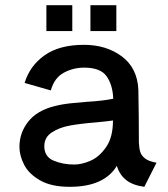

<svg xmlns="http://www.w3.org/2000/svg" viewBox="-20 -708 650 741"><path d="M584 -80 537 13Q492 7 466.5 -13.5Q441 -34 431 -68Q382 13 249 13Q178 13 134.5 -12Q91 -37 73 -72.5Q55 -108 55 -141Q55 -195 88.5 -238Q122 -281 189 -298Q223 -307 264.5 -310.5Q306 -314 315 -315Q380 -319 417 -327Q415 -380 391.5 -413.5Q368 -447 305 -447Q263 -447 226.5 -427.5Q190 -408 176 -359L75 -388Q95 -454 152 -494.5Q209 -535 304 -535Q390 -535 450 -490.5Q510 -446 514 -362Q515 -322 515.5 -255Q516 -188 516 -158Q517 -135 521.5 -121Q526 -107 540.5 -96Q555 -85 584 -80ZM419 -243H417L419 -242ZM416 -243Q396 -240 354 -236Q291 -231 250 -223.5Q209 -216 180 -197Q151 -178 151 -144Q151 -103 187 -88Q223 -73 266 -73Q296 -73 330 -88Q364 -103 390 -141Q416 -179 416 -243ZM259 -588H159V-688H259ZM429 -588H329V-688H429Z"/></svg>

Font: Shippori Antique
Style: Regular
Weight: 400
Designer: FONTDASU
Foundry: FONTDASU / Google Inc. / but / Adobe
Version: Version 2.001